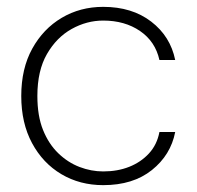

<svg xmlns="http://www.w3.org/2000/svg" viewBox="-20 -528 574 560"><path d="M281 12Q213 12 159 -20Q105 -52 73.5 -110.5Q42 -169 42 -248Q42 -328 74 -386Q106 -444 160 -476Q214 -508 281 -508Q365 -508 421 -465Q477 -422 491 -353H445Q433 -407 388.5 -437.5Q344 -468 281 -468Q233 -468 189 -443.5Q145 -419 117 -370.5Q89 -322 89 -248Q89 -190 105.5 -149Q122 -108 150 -81Q178 -54 212 -41Q246 -28 281 -28Q323 -28 357 -41.5Q391 -55 414.5 -80.5Q438 -106 445 -143H491Q478 -76 423 -32Q368 12 281 12Z"/></svg>

Font: DM Sans 28pt ExtraLight
Style: Regular
Weight: 250
Version: Version 4.004;gftools[0.9.30]